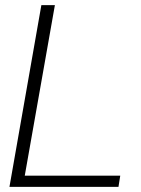

<svg xmlns="http://www.w3.org/2000/svg" viewBox="-20 -732 551 752"><path d="M444 0H17L142 -712H195L77 -44H451Z"/></svg>

Font: Creato Display Light
Style: Italic
Weight: 300
Italic angle: -10°
Version: Version 1.000